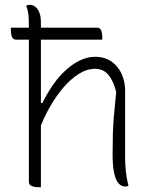

<svg xmlns="http://www.w3.org/2000/svg" viewBox="-20 -773 640 798"><path d="M25 -658H382Q396 -658 400.5 -646.5Q405 -635 405 -618Q405 -616 405 -613Q405 -610 405 -608H48Q34 -608 29.5 -620Q25 -632 25 -648Q25 -650 25 -653Q25 -656 25 -658ZM140 5Q129 5 120 3Q111 1 105.5 -4Q100 -9 100 -18Q100 -98 100 -179Q100 -260 100 -340.5Q100 -421 100 -502Q100 -583 100 -663Q100 -698 98 -714Q96 -730 89 -750Q92 -751 94.5 -751.5Q97 -752 100 -752.5Q103 -753 105 -753Q116 -753 126.5 -745Q137 -737 143.5 -721Q150 -705 150 -680Q150 -594 150 -508.5Q150 -423 150 -337.5Q150 -252 150 -166.5Q150 -81 150 5Q149 5 147 5Q145 5 143.5 5Q142 5 140 5ZM141 -228 138 -345H156Q177 -387 201.5 -422Q226 -457 254.5 -482.5Q283 -508 313.5 -522.5Q344 -537 375 -537Q405 -537 428 -526Q451 -515 467 -495.5Q483 -476 491.5 -450.5Q500 -425 500 -397Q500 -352 500 -306.5Q500 -261 500 -215.5Q500 -170 500 -124Q500 -89 503 -60.5Q506 -32 514 0Q510 1 506.5 1.5Q503 2 499 2Q486 2 474.5 -9Q463 -20 455.5 -49Q448 -78 448 -130Q448 -177 449 -214Q450 -251 453.5 -292Q457 -333 463 -391Q451 -438 430 -462.5Q409 -487 375 -487Q341 -487 307 -465.5Q273 -444 242 -407.5Q211 -371 185 -324.5Q159 -278 141 -228Z"/></svg>

Font: Recursive Casual Light
Style: Regular
Weight: 300
Version: Version 1.047